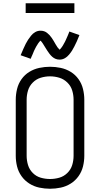

<svg xmlns="http://www.w3.org/2000/svg" viewBox="-20 -1154 616 1182"><path d="M288 8Q321 8 354 1Q387 -6 415.5 -24Q444 -42 463.5 -69.5Q483 -97 491 -129.5Q499 -162 499 -195V-540Q499 -573 491 -606Q483 -639 463.5 -666.5Q444 -694 415.5 -711.5Q387 -729 354 -736Q321 -743 288 -743Q255 -743 222 -736Q189 -729 160.5 -711.5Q132 -694 112.5 -666.5Q93 -639 85 -606Q77 -573 77 -540V-195Q77 -162 85 -129.5Q93 -97 112.5 -69.5Q132 -42 160.5 -24Q189 -6 222 1Q255 8 288 8ZM288 -52Q259 -52 231 -60Q203 -68 182 -89Q161 -110 152.5 -138Q144 -166 144 -195V-540Q144 -569 152.5 -597Q161 -625 182 -646Q203 -667 231 -675.5Q259 -684 288 -684Q317 -684 345 -675.5Q373 -667 394.5 -646Q416 -625 424.5 -597Q433 -569 433 -540V-195Q433 -166 424.5 -138Q416 -110 394.5 -89Q373 -68 345 -60Q317 -52 288 -52ZM347 -787Q364 -787 379 -795.5Q394 -804 405.5 -818Q417 -832 423.5 -842.5Q430 -853 437.5 -867.5Q445 -882 453 -899.5Q461 -917 469 -938L407 -960Q405 -954 402.5 -948Q400 -942 398 -937Q396 -932 393.5 -926.5Q391 -921 389 -916.5Q387 -912 385 -907.5Q383 -903 381 -899Q379 -895 377 -891.5Q375 -888 373 -884.5Q371 -881 369.5 -878Q368 -875 366 -872Q364 -869 363 -867.5Q362 -866 358 -860.5Q354 -855 352 -853Q350 -851 347 -848Q334 -860 322.5 -881Q311 -902 299 -920Q287 -938 270 -951.5Q253 -965 229 -965Q212 -965 197 -956.5Q182 -948 171 -934Q160 -920 153 -909.5Q146 -899 138.5 -884.5Q131 -870 123.5 -852.5Q116 -835 107 -814L169 -792Q171 -798 173.5 -803.5Q176 -809 178.5 -814.5Q181 -820 183 -825Q185 -830 187 -835Q189 -840 191 -844Q193 -848 195 -852Q197 -856 199 -860Q201 -864 203 -867.5Q205 -871 207 -874Q209 -877 210.5 -879.5Q212 -882 213 -884Q214 -886 218 -891Q222 -896 224 -898.5Q226 -901 229 -904Q236 -898 243 -887Q250 -876 257 -864.5Q264 -853 270.5 -843Q277 -833 284.5 -823Q292 -813 301.5 -804.5Q311 -796 322.5 -791.5Q334 -787 347 -787ZM138 -1074H438V-1134H138Z"/></svg>

Font: Iosevka Sparkle Light
Style: Regular
Weight: 300
Designer: Belleve Invis
Foundry: Belleve Invis
Version: Version 4.5.0; ttfautohint (v1.8.3)